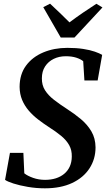

<svg xmlns="http://www.w3.org/2000/svg" viewBox="-20 -1012 579 1043"><path d="M224 11Q176.5 11 131.2 3.2Q86 -4.5 52.8 -15.2Q19.5 -26 7.5 -35L34 -181.5H107L112 -70.5Q129.5 -56.5 159.8 -45.8Q190 -35 225 -35Q256.5 -35 282.8 -43.2Q309 -51.5 328.5 -67.5Q348 -83.5 358.8 -107Q369.5 -130.5 370 -160.5Q371 -196 356 -223Q341 -250 312.8 -273.5Q284.5 -297 245 -322Q215 -341.5 186.8 -363.2Q158.5 -385 136 -411.2Q113.5 -437.5 100.2 -469.2Q87 -501 86.5 -539.5Q86.5 -608 121.2 -655.2Q156 -702.5 215 -727.2Q274 -752 346 -752Q394.5 -752 431.8 -746.2Q469 -740.5 494.8 -731.5Q520.5 -722.5 535 -714L510.5 -575H438.5L432 -679.5Q418 -691 394 -698.8Q370 -706.5 337 -706.5Q301 -706.5 271.8 -692.2Q242.5 -678 225 -651.2Q207.5 -624.5 207.5 -586.5Q207 -549.5 224.5 -521.8Q242 -494 273.2 -469.8Q304.5 -445.5 345.5 -419Q384.5 -394 419.5 -364.8Q454.5 -335.5 476.5 -298.2Q498.5 -261 499 -211.5Q499 -148 466.2 -97.5Q433.5 -47 372 -18Q310.5 11 224 11ZM310 -808 215 -973 252 -992Q279 -967 305.5 -941.5Q332 -916 357.5 -890.5Q392 -916.5 428.8 -941.8Q465.5 -967 503.5 -991.5L536.5 -971.5L384.5 -808Z"/></svg>

Font: Merriweather 60pt SemiBold
Style: Italic
Weight: 600
Italic angle: -7.8°
Version: Version 2.101